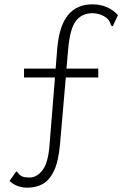

<svg xmlns="http://www.w3.org/2000/svg" viewBox="-20 -692 590 887"><path d="M107 175Q57 175 24 144L55 100Q60 101 64 108Q68 115 79 121.5Q90 128 118 128Q150 128 176.5 94Q203 60 209 -25L234 -334H91V-375H237L245 -474Q255 -576 295.5 -624Q336 -672 407 -672Q479 -672 525 -622L501 -571Q494 -571 491 -581Q484 -605 459 -618Q434 -631 407 -631Q358 -631 330.5 -595Q303 -559 295 -465L287 -375H434V-334H284L257 -23Q250 54 229.5 97Q209 140 178 157.5Q147 175 107 175Z"/></svg>

Font: Inconsolata SemiExpanded Light
Style: Regular
Weight: 300
Width: 6
Monospace: yes
Designer: Raph Levien, Cyreal, Brenton Simpson
Foundry: Raph Levien, Cyreal, Google
Version: Version 3.001; ttfautohint (v1.8.2.53-6de2)